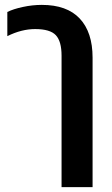

<svg xmlns="http://www.w3.org/2000/svg" viewBox="-20 -570 459 786"><path d="M232 -342Q232 -401 208.5 -426Q185 -451 124 -451Q68 -451 10 -422V-521Q34 -533 73.5 -541.5Q113 -550 151 -550Q254 -550 306.5 -494Q359 -438 359 -334V196H232Z"/></svg>

Font: Prompt Medium
Style: Regular
Weight: 500
Designer: Katatrad Team
Foundry: CadsonDemak
Version: Version 1.000